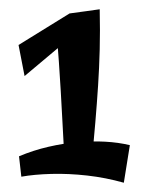

<svg xmlns="http://www.w3.org/2000/svg" viewBox="-20 -850 318 414"><path d="M120 -479Q120 -479 119.5 -494Q119 -509 117.5 -534Q116 -559 114.5 -590Q113 -621 111 -653.5Q109 -686 107 -716Q105 -746 103 -769L130 -821L195 -830Q196 -783 195 -743.5Q194 -704 191.5 -665.5Q189 -627 185.5 -585.5Q182 -544 177 -495ZM247 -456Q208 -467 168 -471.5Q128 -476 91 -475Q54 -474 26 -469L21 -513Q52 -526 84.5 -533.5Q117 -541 147.5 -543.5Q178 -546 206.5 -544.5Q235 -543 260 -537ZM33 -686 20 -753 130 -821 164 -796Z"/></svg>

Font: Marhey Medium
Style: Regular
Weight: 500
Designer: Nur Syamsi & Bustanul Arifin
Foundry: Namelatype
Version: Version 1.000